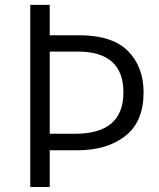

<svg xmlns="http://www.w3.org/2000/svg" viewBox="-20 -751 638 771"><path d="M101.6 0Q101.6 -182.6 101.6 -731.4Q121.1 -731.4 179.7 -731.4Q179.7 -701.2 179.7 -609.4Q209 -609.4 298.8 -609.4Q429.7 -609.4 493.2 -546.9Q556.6 -483.4 556.6 -379.9Q556.6 -262.7 483.4 -205.1Q410.2 -147.5 290 -147.5Q252.9 -147.5 179.7 -147.5Q179.7 -110.4 179.7 0Q160.2 0 101.6 0ZM179.7 -213.9Q205.1 -213.9 282.2 -213.9Q475.6 -213.9 475.6 -379.9Q475.6 -543.9 292 -543.9Q254.9 -543.9 179.7 -543.9Q179.7 -460.9 179.7 -213.9Z"/></svg>

Font: Gothic A1
Style: Regular
Weight: 400
Designer: HanYang I&C Co.,Ltd.
Version: Version 2.50